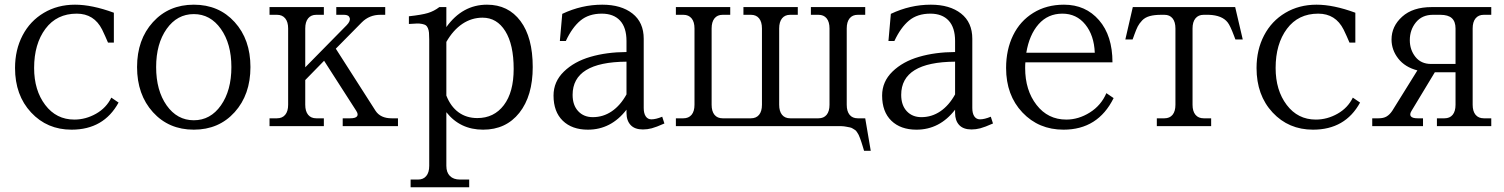

<svg xmlns="http://www.w3.org/2000/svg" viewBox="-20 -536 6394 816"><path d="M439 -355Q427.7 -381.8 414.1 -410.2Q379.9 -478 306.2 -478Q221.2 -478 173.1 -413.6Q125 -349.1 125 -247.1Q125 -152.3 172.1 -90.1Q219.2 -27.8 295.9 -27.8Q344.2 -27.8 388.2 -52.7Q432.1 -77.6 453.1 -121.1L483.9 -100.1Q420.9 15.1 284.2 15.1Q180.2 15.1 112.1 -58.1Q43.9 -131.3 43.9 -247.1Q43.9 -324.2 75.9 -385.5Q107.9 -446.8 166.3 -481.4Q224.6 -516.1 298.8 -516.1Q371.1 -516.1 463.9 -481.9V-355Z M963.4 -251Q963.4 -350.1 918.7 -413.1Q874 -476.1 803.7 -476.1Q732.9 -476.1 688.2 -413.1Q643.6 -350.1 643.6 -251Q643.6 -151.4 688.2 -88.1Q732.9 -24.9 803.7 -24.9Q874.5 -24.9 918.9 -88.1Q963.4 -151.4 963.4 -251ZM562.5 -251Q562.5 -367.7 629.9 -441.9Q697.3 -516.1 803.7 -516.1Q910.2 -516.1 977.3 -442.1Q1044.4 -368.2 1044.4 -251Q1044.4 -133.8 977.3 -59.3Q910.2 15.1 803.7 15.1Q697.3 15.1 629.9 -59.3Q562.5 -133.8 562.5 -251Z M1576.2 -64.9Q1597.2 -33.2 1644.5 -33.2H1671.4V0H1436.5V-33.2H1468.3Q1490.7 -33.2 1497.3 -41.5Q1503.9 -49.8 1494.1 -64.9L1357.4 -277.8L1277.3 -195.8V-90.8Q1277.3 -63 1289.6 -48.1Q1301.8 -33.2 1324.2 -33.2H1356.4V0H1125.5V-33.2H1157.2Q1179.7 -33.2 1192.1 -48.1Q1204.6 -63 1204.6 -90.8V-415Q1204.6 -442.9 1192.1 -458Q1179.7 -473.1 1157.2 -473.1H1125.5V-505.9H1356.4V-473.1H1324.2Q1301.8 -473.1 1289.6 -458Q1277.3 -442.9 1277.3 -415V-250L1453.6 -429.2Q1470.2 -446.3 1466.3 -459.7Q1462.4 -473.1 1442.4 -473.1H1409.2V-505.9H1617.2V-473.1H1596.2Q1549.8 -473.1 1517.6 -440.9L1407.2 -329.1Z M1877 168.9Q1877 196.8 1892.1 211.9Q1907.2 227.1 1935.1 227.1H1974.1V259.8H1725.1V227.1H1756.8Q1779.3 227.1 1791.7 211.9Q1804.2 196.8 1804.2 168.9V-368.2Q1804.2 -386.2 1803.2 -397Q1802.2 -407.7 1798.6 -416.3Q1794.9 -424.8 1789.8 -428.5Q1784.7 -432.1 1773.7 -434.3Q1762.7 -436.5 1750.7 -436Q1738.8 -435.5 1717.8 -434.1V-466.8Q1772 -472.7 1798.6 -480.7Q1825.2 -488.8 1847.2 -505.9H1877V-420.9Q1945.3 -516.1 2049.8 -516.1Q2140.1 -516.1 2192.1 -446.5Q2244.1 -377 2244.1 -251Q2244.1 -128.4 2187.3 -56.6Q2130.4 15.1 2033.2 15.1Q1935.5 15.1 1877 -59.1ZM1877 -129.9Q1895 -83.5 1928.7 -58.8Q1962.4 -34.2 2008.8 -34.2Q2079.6 -34.2 2121.3 -89.1Q2163.1 -144 2163.1 -243.2Q2163.1 -346.7 2127.4 -403.8Q2091.8 -460.9 2030.8 -460.9Q1984.4 -460.9 1945.1 -434.6Q1905.8 -408.2 1877 -357.9Z M2539.6 -516.1Q2620.1 -516.1 2668 -478.5Q2715.8 -440.9 2715.8 -371.1V-77.1Q2715.8 -54.2 2724.4 -41.5Q2732.9 -28.8 2748.5 -28.8Q2767.6 -28.8 2794.4 -40L2803.7 -11.2Q2768.6 4.4 2749.8 9.3Q2731 14.2 2712.4 14.2Q2677.7 14.2 2660.2 -4.6Q2642.6 -23.4 2642.6 -56.2V-69.8Q2577.1 15.1 2478.5 15.1Q2411.1 15.1 2371.8 -22.9Q2332.5 -61 2332.5 -129.9Q2332.5 -189 2376.5 -231.7Q2420.4 -274.4 2489.3 -294.4Q2558.1 -314.5 2642.6 -314.9V-361.8Q2642.6 -418.9 2615.2 -448.5Q2587.9 -478 2537.6 -478Q2482.4 -478 2447 -448.7Q2411.6 -419.4 2384.8 -361.8H2359.4L2369.6 -477.1Q2451.7 -516.1 2539.6 -516.1ZM2413.6 -132.8Q2413.6 -88.9 2437.3 -63.5Q2460.9 -38.1 2499.5 -38.1Q2543.5 -38.1 2580.1 -63Q2616.7 -87.9 2642.6 -134.8V-273.9Q2413.6 -272.5 2413.6 -132.8Z M3004.4 -90.8Q3004.4 -63 3016.6 -48.1Q3028.8 -33.2 3051.3 -33.2H3171.4Q3193.8 -33.2 3206.1 -48.1Q3218.3 -63 3218.3 -90.8V-415Q3218.3 -442.9 3206.1 -458Q3193.8 -473.1 3171.4 -473.1H3139.6V-505.9H3370.6V-473.1H3338.4Q3315.9 -473.1 3303.7 -458Q3291.5 -442.9 3291.5 -415V-90.8Q3291.5 -63 3303.7 -48.1Q3315.9 -33.2 3338.4 -33.2H3458.5Q3481 -33.2 3493.2 -48.1Q3505.4 -63 3505.4 -90.8V-415Q3505.4 -442.9 3493.2 -458Q3481 -473.1 3458.5 -473.1H3426.3V-505.9H3657.2V-473.1H3625.5Q3603 -473.1 3590.8 -458Q3578.6 -442.9 3578.6 -415V-90.8Q3578.6 -63 3590.8 -48.1Q3603 -33.2 3625.5 -33.2H3657.2L3680.7 105H3652.3L3647.5 88.9Q3643.1 74.2 3641.1 68.4Q3639.2 62.5 3635.3 51.8Q3631.3 41 3629.2 37.1Q3627 33.2 3622.6 26.1Q3618.2 19 3614.5 16.8Q3610.8 14.6 3604.5 10.5Q3598.1 6.3 3591.8 5.4Q3585.4 4.4 3576.2 2.4Q3566.9 0.5 3556.6 0.2Q3546.4 0 3533.2 0H2852.5V-33.2H2884.3Q2906.7 -33.2 2919.2 -48.1Q2931.6 -63 2931.6 -90.8V-415Q2931.6 -442.9 2919.2 -458Q2906.7 -473.1 2884.3 -473.1H2852.5V-505.9H3083.5V-473.1H3051.3Q3028.8 -473.1 3016.6 -458Q3004.4 -442.9 3004.4 -415Z M3936 -516.1Q4016.6 -516.1 4064.5 -478.5Q4112.3 -440.9 4112.3 -371.1V-77.1Q4112.3 -54.2 4120.8 -41.5Q4129.4 -28.8 4145 -28.8Q4164.1 -28.8 4190.9 -40L4200.2 -11.2Q4165 4.4 4146.2 9.3Q4127.4 14.2 4108.9 14.2Q4074.2 14.2 4056.6 -4.6Q4039.1 -23.4 4039.1 -56.2V-69.8Q3973.6 15.1 3875 15.1Q3807.6 15.1 3768.3 -22.9Q3729 -61 3729 -129.9Q3729 -189 3772.9 -231.7Q3816.9 -274.4 3885.7 -294.4Q3954.6 -314.5 4039.1 -314.9V-361.8Q4039.1 -418.9 4011.7 -448.5Q3984.4 -478 3934.1 -478Q3878.9 -478 3843.5 -448.7Q3808.1 -419.4 3781.2 -361.8H3755.9L3766.1 -477.1Q3848.1 -516.1 3936 -516.1ZM3810.1 -132.8Q3810.1 -88.9 3833.7 -63.5Q3857.4 -38.1 3896 -38.1Q3939.9 -38.1 3976.6 -63Q4013.2 -87.9 4039.1 -134.8V-273.9Q3810.1 -272.5 3810.1 -132.8Z M4255.9 -247.1Q4255.9 -324.7 4285.6 -385.7Q4315.4 -446.8 4371.6 -481.4Q4427.7 -516.1 4502 -516.1Q4593.8 -516.1 4650.9 -450.2Q4708 -384.3 4708 -271H4337.9Q4336.9 -263.2 4336.9 -247.1Q4336.9 -152.3 4385.3 -90.1Q4433.6 -27.8 4511.7 -27.8Q4564 -27.8 4611.8 -57.9Q4659.7 -87.9 4682.1 -140.1L4712.9 -119.1Q4646.5 15.1 4500 15.1Q4394.5 15.1 4325.2 -58.1Q4255.9 -131.3 4255.9 -247.1ZM4341.8 -312H4632.8Q4629.9 -385.7 4592.5 -431.9Q4555.2 -478 4495.1 -478Q4433.6 -478 4394 -433.1Q4354.5 -388.2 4341.8 -312Z M5229.5 -505.9 5261.7 -368.2H5230.5L5224.6 -383.8Q5208.5 -426.8 5197.8 -440.4Q5174.3 -471.2 5117.2 -473.1Q5112.8 -473.1 5108.4 -473.1H5095.7Q5073.2 -473.1 5060.8 -458Q5048.3 -442.9 5048.3 -415V-90.8Q5048.3 -63 5060.8 -48.1Q5073.2 -33.2 5095.7 -33.2H5127.4V0H4896.5V-33.2H4928.7Q4951.2 -33.2 4963.4 -48.1Q4975.6 -63 4975.6 -90.8V-415Q4975.6 -442.9 4963.4 -458Q4951.2 -473.1 4928.7 -473.1H4915.5Q4885.7 -473.1 4866 -467.5Q4846.2 -461.9 4834 -449Q4821.8 -436 4815.4 -423.6Q4809.1 -411.1 4800.8 -388.2Q4799.8 -385.3 4799.3 -383.8L4793.5 -368.2H4762.7L4794.4 -505.9Z M5715.3 -355Q5704.1 -381.8 5690.4 -410.2Q5656.2 -478 5582.5 -478Q5497.6 -478 5449.5 -413.6Q5401.4 -349.1 5401.4 -247.1Q5401.4 -152.3 5448.5 -90.1Q5495.6 -27.8 5572.3 -27.8Q5620.6 -27.8 5664.6 -52.7Q5708.5 -77.6 5729.5 -121.1L5760.3 -100.1Q5697.3 15.1 5560.5 15.1Q5456.5 15.1 5388.4 -58.1Q5320.3 -131.3 5320.3 -247.1Q5320.3 -324.2 5352.3 -385.5Q5384.3 -446.8 5442.6 -481.4Q5501 -516.1 5575.2 -516.1Q5647.5 -516.1 5740.2 -481.9V-355Z M6317.9 -505.9V-473.1H6286.1Q6263.7 -473.1 6251.2 -458Q6238.8 -442.9 6238.8 -415V-90.8Q6238.8 -63 6251.2 -48.1Q6263.7 -33.2 6286.1 -33.2H6317.9V0H6086.9V-33.2H6119.1Q6141.6 -33.2 6153.8 -48.1Q6166 -63 6166 -90.8V-229H6078.1L5979 -64.9Q5969.7 -49.8 5976.3 -41.5Q5982.9 -33.2 6004.9 -33.2H6027.8V0H5812V-33.2H5838.9Q5859.9 -33.2 5873 -41Q5886.2 -48.8 5897 -64.9L6003.9 -236.8Q5951.2 -250.5 5922.6 -287.1Q5894 -323.7 5894 -368.2Q5894 -424.3 5939.2 -465.1Q5984.4 -505.9 6064.9 -505.9ZM5971.7 -365.2Q5971.7 -324.2 5995.6 -294.2Q6019.5 -264.2 6062 -264.2H6166V-415Q6166 -444.3 6150.4 -458.7Q6134.8 -473.1 6101.1 -473.1H6069.8Q6023.9 -473.1 5997.8 -441.2Q5971.7 -409.2 5971.7 -365.2Z"/></svg>

Font: LT Superior Serif
Style: Regular
Weight: 400
Designer: Daniel Lyons
Foundry: LyonsType
Version: Version 2.120;FEAKit 1.0